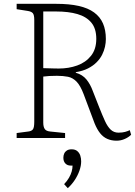

<svg xmlns="http://www.w3.org/2000/svg" viewBox="-20 -721 705 1003"><path d="M589 14Q562 14 540.5 4.5Q519 -5 503 -25Q487 -45 474 -77L417 -229Q400 -274 380 -294.5Q360 -315 335 -320Q310 -325 277 -325Q254 -325 237.5 -324Q221 -323 206 -321V-81Q206 -59 213.5 -47.5Q221 -36 242 -34L320 -26V0H67V-26L128 -34Q145 -36 152 -45.5Q159 -55 159 -85V-617Q159 -643 151.5 -652Q144 -661 124 -664L67 -673V-701H274Q342 -701 391 -690Q440 -679 471.5 -656Q503 -633 518 -598.5Q533 -564 533 -517Q533 -498 528.5 -477Q524 -456 513.5 -435Q503 -414 484.5 -395.5Q466 -377 439.5 -363.5Q413 -350 376 -344V-341Q411 -331 431.5 -306Q452 -281 465 -245L498 -161Q515 -118 528.5 -88.5Q542 -59 558.5 -43.5Q575 -28 599 -28Q619 -28 633.5 -32Q648 -36 658 -41L665 -17Q652 -4 631.5 5Q611 14 589 14ZM287 -363Q339 -363 383.5 -379Q428 -395 455.5 -429.5Q483 -464 483 -518Q483 -572 457 -603Q431 -634 384.5 -647.5Q338 -661 274 -661H206V-365Q240 -364 258.5 -363.5Q277 -363 287 -363ZM334 262 315 241Q331 224 340.5 207.5Q350 191 354.5 175Q359 159 359 144H349Q332 144 321.5 133Q311 122 311 103Q311 91 315.5 81Q320 71 329.5 65Q339 59 354 59Q373 59 384 68.5Q395 78 399.5 92Q404 106 404 122Q404 145 395 170.5Q386 196 370.5 219.5Q355 243 334 262Z"/></svg>

Font: Literata ExtraLight
Style: Regular
Weight: 250
Designer: Latin by Veronika Burian and Jose Scaglione. Greek by Irene Vlachou. Cyrillic by Vera Evstafieva.
Foundry: TypeTogether
Version: Version 3.103;gftools[0.9.29]